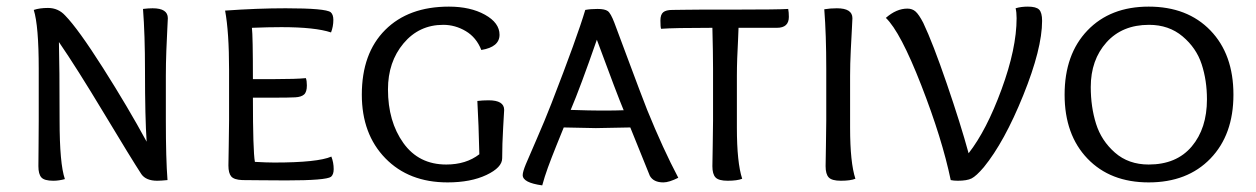

<svg xmlns="http://www.w3.org/2000/svg" viewBox="-20 -544 3794 580"><path d="M486 0Q466 2 455 2Q421 2 407 -18Q377 -64 294 -202Q211 -340 158 -417Q160 -342 160 -181Q160 -49 176 -3Q158 2 141 2Q114 2 105 -8Q96 -18 96 -42Q96 -54 96.5 -103Q97 -152 97 -180V-336Q97 -466 82 -514Q100 -520 125 -520Q156 -520 177 -497Q216 -457 291 -339Q366 -221 423 -116Q418 -188 418 -331Q418 -439 412 -517Q428 -519 441 -519Q487 -519 487 -489Q487 -485 485.5 -458Q484 -431 482.5 -391Q481 -351 481 -315V-181Q481 -64 486 0Z M741 -460Q744 -436 744 -305H808Q875 -305 904 -308Q907 -300 907 -286Q907 -266 898.5 -258.5Q890 -251 872 -250Q851 -249 815 -249H744Q744 -88 750 -55Q786 -53 808 -53Q940 -53 981 -71Q988 -53 988 -33Q988 -17 980 -10Q965 1 844 1Q820 1 767 0.5Q714 0 712 0Q687 -1 678.5 -11Q670 -21 670 -44Q670 -58 671 -105.5Q672 -153 672 -180V-333Q672 -447 660 -512Q758 -519 843 -519Q964 -519 979 -507Q987 -500 987 -484Q987 -464 980 -446Q932 -462 830 -462Q791 -462 741 -460Z M1497 -66Q1497 -38 1449.5 -15.5Q1402 7 1332 7Q1215 7 1144 -66Q1073 -139 1073 -258Q1073 -383 1143.5 -453.5Q1214 -524 1336 -524Q1401 -524 1445 -499.5Q1489 -475 1489 -439Q1489 -402 1434 -393Q1419 -431 1387 -450Q1355 -469 1319 -469Q1246 -469 1199 -413Q1152 -357 1152 -274Q1152 -177 1198.5 -112Q1245 -47 1328 -47Q1388 -47 1428 -78Q1426 -169 1422 -239Q1438 -241 1456 -241Q1503 -241 1503 -212Q1503 -211 1500 -159.5Q1497 -108 1497 -66Z M1864 -211Q1845 -256 1783 -424Q1733 -280 1704 -212Q1764 -210 1796 -210Q1843 -210 1864 -211ZM1780 -157Q1759 -157 1683 -159Q1678 -147 1661.5 -106Q1645 -65 1635 -37.5Q1625 -10 1618 16Q1559 8 1559 -15Q1559 -25 1568.5 -48Q1578 -71 1601.5 -124.5Q1625 -178 1646 -232Q1724 -433 1748 -514Q1764 -517 1785 -517Q1807 -517 1816 -510.5Q1825 -504 1836 -475Q1844 -454 1879.5 -358.5Q1915 -263 1935 -212Q1983 -94 2029 -7Q2001 7 1984 7Q1954 7 1943 -13Q1937 -27 1884 -159Q1798 -157 1780 -157Z M2134 -180V-336Q2134 -382 2132 -460Q2015 -460 1977 -457Q1975 -462 1975 -482Q1975 -500 1983.5 -507Q1992 -514 2011 -514Q2019 -514 2050.5 -514.5Q2082 -515 2102 -515H2199Q2332 -515 2361 -517Q2363 -507 2363 -493Q2363 -460 2327 -460H2211Q2211 -449 2209.5 -422.5Q2208 -396 2207 -368Q2206 -340 2206 -315V-158Q2206 -53 2222 -4Q2207 2 2178 2Q2151 2 2141.5 -8Q2132 -18 2132 -42Q2132 -54 2133 -103Q2134 -152 2134 -180Z M2476 -180V-336Q2476 -440 2470 -516Q2488 -519 2508 -519Q2555 -519 2555 -489Q2555 -485 2553.5 -458Q2552 -431 2550 -391Q2548 -351 2548 -315V-158Q2548 -53 2564 -4Q2549 2 2520 2Q2493 2 2483.5 -8Q2474 -18 2474 -42Q2474 -54 2475 -103Q2476 -152 2476 -180Z M3048 -519Q3064 -524 3085 -524Q3110 -524 3119 -515Q3128 -506 3128 -481Q3128 -397 3071 -256Q3014 -115 2952 -39Q2929 -12 2915 -5Q2901 2 2873 2Q2861 2 2852 0Q2826 -125 2763 -286.5Q2700 -448 2656 -490Q2688 -518 2721 -518Q2736 -518 2746 -509Q2756 -500 2769 -475Q2798 -414 2840 -291.5Q2882 -169 2906 -81Q2960 -150 3005.5 -274Q3051 -398 3051 -489Q3051 -507 3048 -519Z M3450 7Q3334 7 3265 -65Q3196 -137 3196 -258Q3196 -380 3265 -452Q3334 -524 3450 -524Q3567 -524 3636.5 -452Q3706 -380 3706 -258Q3706 -137 3636.5 -65Q3567 7 3450 7ZM3626 -244Q3626 -301 3610 -350Q3594 -399 3552.5 -434Q3511 -469 3451 -469Q3370 -469 3322.5 -416Q3275 -363 3275 -281Q3275 -221 3291 -170Q3307 -119 3348 -83Q3389 -47 3450 -47Q3534 -47 3580 -101.5Q3626 -156 3626 -244Z"/></svg>

Font: Overlock SC
Style: Regular
Weight: 400
Designer: Dario Muhafara
Foundry: Dario Manuel Muhafara
Version: Version 1.001